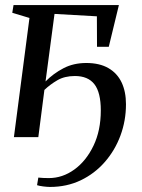

<svg xmlns="http://www.w3.org/2000/svg" viewBox="-20 -542 560 759"><path d="M160 -220Q191 -251.5 230.8 -272.2Q270.5 -293 321 -293Q373.5 -293 408.5 -272.8Q443.5 -252.5 460.8 -216Q478 -179.5 478 -130Q478 -65 456.2 -6.2Q434.5 52.5 394.2 98.5Q354 144.5 299 170.8Q244 197 177.5 197Q167 197 151 195Q135 193 126.5 190L131.5 160Q139.5 161 151 161.5Q162.5 162 173 162Q227 162 273.8 128.2Q320.5 94.5 349.5 34.2Q378.5 -26 378.5 -105.5Q378.5 -176.5 353.2 -209Q328 -241.5 276 -241.5Q235.5 -241.5 206.8 -224.8Q178 -208 155.5 -186.5L131.5 0H35L96.5 -471L28.5 -491.5L33.5 -522H450L410 -357H363.5L363 -477.5L195.5 -487Z"/></svg>

Font: Merriweather 96pt
Style: Italic
Weight: 400
Italic angle: -7.8°
Version: Version 2.101